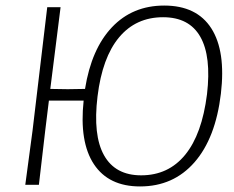

<svg xmlns="http://www.w3.org/2000/svg" viewBox="-20 -665 843 691"><path d="M198 -639 161 -345 224 -344 286 -345Q309 -489 383 -567Q457 -645 571 -645Q688 -645 740.5 -563Q793 -481 775 -328Q756 -168 680 -81Q604 6 484 6Q371 6 318 -74Q265 -154 281 -303H156L143 -197L120 0H71L97 -194L150 -639ZM567 -603Q469 -603 408.5 -530.5Q348 -458 331 -318Q314 -178 354.5 -106Q395 -34 488 -34Q586 -34 646.5 -108Q707 -182 725 -326Q741 -462 701 -532.5Q661 -603 567 -603Z"/></svg>

Font: Alegreya Sans Light
Style: Italic
Weight: 300
Italic angle: -7°
Designer: Juan Pablo del Peral
Foundry: Huerta Tipografica
Version: Version 2.007